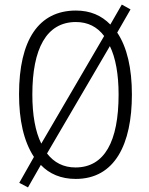

<svg xmlns="http://www.w3.org/2000/svg" viewBox="-20 -863 651 837"><path d="M555 -451C555 -565 534 -657 491 -721L549 -822L511 -843L461 -756C422 -796 373 -817 311 -817C148 -817 63 -688 63 -452C63 -341 83 -247 128 -179L64 -66L102 -46L158 -144C195 -105 246 -83 310 -83C481 -83 555 -235 555 -451ZM121 -451C121 -650 182 -767 311 -767C363 -767 404 -746 434 -706L160 -237C134 -289 121 -362 121 -451ZM497 -451C497 -247 436 -133 309 -133C257 -133 216 -154 185 -194L459 -662C484 -611 497 -539 497 -451Z"/></svg>

Font: Noto Sans Kannada UI Condensed Light
Style: Regular
Weight: 300
Width: 3
Designer: Jelle Bosma - Monotype Design Team
Foundry: Monotype Imaging Inc.
Version: Version 2.005